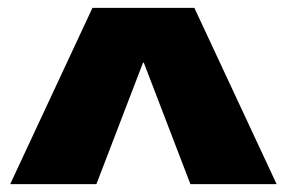

<svg xmlns="http://www.w3.org/2000/svg" viewBox="-20 -750 732 490"><path d="M6 -280 216 -730H476L686 -280H466L347 -590H345L226 -280Z"/></svg>

Font: M PLUS 1 Thin Black
Style: Regular
Weight: 900
Version: Version 1.001